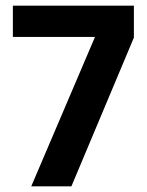

<svg xmlns="http://www.w3.org/2000/svg" viewBox="-20 -659 521 679"><path d="M90.5 0 316 -528.5H25.5V-639H453.5V-526L232.5 0Z"/></svg>

Font: Anek Latin Medium SemiBold
Style: Regular
Weight: 600
Version: Version 1.003